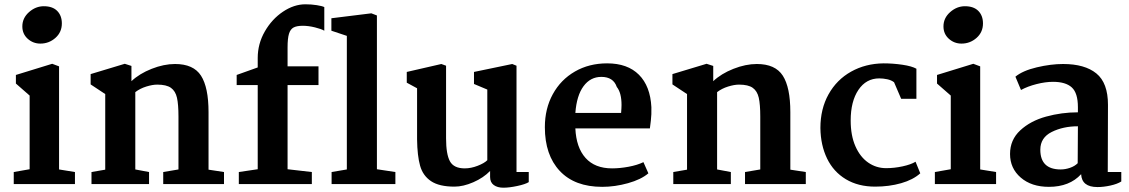

<svg xmlns="http://www.w3.org/2000/svg" viewBox="-20 -857 5257 894"><path d="M268 -748Q268 -707 238 -680.5Q208 -654 168 -654Q134 -654 109 -676.5Q84 -699 84 -734Q84 -773 115 -800.5Q146 -828 184 -828Q225 -828 246.5 -806Q268 -784 268 -748ZM255 -548V-68L329 -56V0H44V-56L118 -69V-412L54 -468V-508L223 -560Z M470 -67V-419L402 -464V-512L561 -560L592 -550V-479Q629 -514 686 -536.5Q743 -559 795 -559Q881 -559 916 -504.5Q951 -450 951 -335V-67L1023 -56V0H740V-56L811 -68V-314Q811 -371 804 -402Q797 -433 776 -448Q755 -463 712 -463Q690 -463 661 -454Q632 -445 610 -428V-68L674 -56V0H406V-56Z M1180 -69V-461H1082V-508L1180 -543V-587Q1180 -653 1213 -710.5Q1246 -768 1297.5 -802.5Q1349 -837 1402 -837Q1430 -837 1455 -833Q1480 -829 1490 -824V-714Q1477 -722 1446.5 -729.5Q1416 -737 1390 -737Q1362 -737 1347 -729Q1332 -721 1325.5 -699.5Q1319 -678 1319 -636V-548H1463V-461H1319V-69L1432 -56V0H1092V-56ZM1595 -68V-690L1523 -714V-772L1709 -795L1735 -785V-69L1821 -56V0H1524V-56Z M1874 -472V-522L2035 -559L2057 -551V-213Q2057 -139 2075 -106Q2093 -73 2144 -73Q2173 -73 2204 -85Q2235 -97 2249 -111V-440L2187 -466V-522L2365 -559L2385 -551V-56H2442V-9Q2426 1 2388.5 9Q2351 17 2324 17Q2296 17 2279 4.5Q2262 -8 2262 -33V-61Q2231 -29 2184 -8.5Q2137 12 2096 12Q2025 12 1987 -13.5Q1949 -39 1936 -85.5Q1923 -132 1922 -208V-446Z M3013 -358Q3014 -324 3010.5 -295Q3007 -266 3006 -259H2659Q2663 -170 2706.5 -121.5Q2750 -73 2830 -73Q2866 -73 2906.5 -80.5Q2947 -88 2976 -102L2999 -50Q2965 -21 2904 -4Q2843 13 2784 13Q2656 13 2586.5 -61Q2517 -135 2517 -265Q2517 -351 2554 -418.5Q2591 -486 2657 -524Q2723 -562 2807 -562Q2902 -562 2955 -509Q3008 -456 3013 -358ZM2659 -331H2872Q2874 -355 2874 -368Q2874 -425 2852 -452Q2836 -499 2780 -499Q2729 -499 2697 -455.5Q2665 -412 2659 -331Z M3179 -67V-419L3111 -464V-512L3270 -560L3301 -550V-479Q3338 -514 3395 -536.5Q3452 -559 3504 -559Q3590 -559 3625 -504.5Q3660 -450 3660 -335V-67L3732 -56V0H3449V-56L3520 -68V-314Q3520 -371 3513 -402Q3506 -433 3485 -448Q3464 -463 3421 -463Q3399 -463 3370 -454Q3341 -445 3319 -428V-68L3383 -56V0H3115V-56Z M4247 -537V-397H4176L4143 -474Q4130 -484 4111 -488Q4092 -492 4074 -492Q4013 -492 3977 -438.5Q3941 -385 3941 -296Q3941 -226 3963 -176Q3985 -126 4022.5 -100Q4060 -74 4106 -74Q4144 -74 4183 -82.5Q4222 -91 4243 -104L4265 -50Q4232 -20 4176 -4Q4120 12 4055 12Q3976 12 3918.5 -22.5Q3861 -57 3831 -119Q3801 -181 3800 -261Q3800 -350 3838 -418Q3876 -486 3943 -523.5Q4010 -561 4094 -562Q4138 -562 4182 -555.5Q4226 -549 4247 -537Z M4557 -748Q4557 -707 4527 -680.5Q4497 -654 4457 -654Q4423 -654 4398 -676.5Q4373 -699 4373 -734Q4373 -773 4404 -800.5Q4435 -828 4473 -828Q4514 -828 4535.5 -806Q4557 -784 4557 -748ZM4544 -548V-68L4618 -56V0H4333V-56L4407 -69V-412L4343 -468V-508L4512 -560Z M5139 -369 5138 -56H5201V-12Q5182 0 5150 7Q5118 14 5090 14Q5017 14 5014 -46Q4960 13 4864 13Q4783 13 4733 -30Q4683 -73 4683 -140Q4683 -206 4730.5 -250Q4778 -294 4850.5 -314Q4923 -334 4999 -334V-358Q4999 -424 4970.5 -450Q4942 -476 4883 -476Q4848 -476 4806.5 -465.5Q4765 -455 4734 -438L4708 -500Q4742 -528 4807.5 -543.5Q4873 -559 4930 -559Q5031 -559 5085 -515Q5139 -471 5139 -369ZM4824 -160Q4824 -68 4919 -68Q4940 -68 4962 -75.5Q4984 -83 4998 -97L4999 -269Q4930 -269 4877 -242.5Q4824 -216 4824 -160Z"/></svg>

Font: Martel ExtraBold
Style: Regular
Weight: 800
Designer: Dan Reynolds
Foundry: Dan Reynolds
Version: Version 1.001; ttfautohint (v1.1) -l 5 -r 5 -G 72 -x 0 -D la